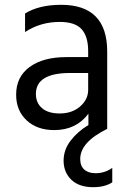

<svg xmlns="http://www.w3.org/2000/svg" viewBox="-20 -535 531 797"><path d="M228 -64Q279 -64 312.5 -93Q346 -122 346 -162V-232H271Q129 -232 129 -145Q129 -108 154.5 -86Q180 -64 228 -64ZM446 222Q415 242 367 242Q308 242 276 211Q244 180 244 132Q244 87 273 49Q302 11 347 -16V-63Q296 5 205 5Q134 5 90.5 -35.5Q47 -76 47 -142Q47 -216 103 -257Q159 -298 256 -298H346V-323Q346 -383 319 -413.5Q292 -444 228 -444Q148 -444 84 -402V-479Q142 -515 234 -515Q425 -515 425 -321V0Q313 55 313 125Q313 154 330 169Q347 184 377 184Q415 184 446 162Z"/></svg>

Font: Hind Madurai
Style: Regular
Weight: 400
Designer: Jyotish Sonowal
Foundry: Indian Type Foundry
Version: Version 1.001;PS 1.0;hotconv 1.0.86;makeotf.lib2.5.63406; tt